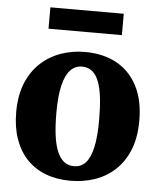

<svg xmlns="http://www.w3.org/2000/svg" viewBox="-54 -796 707 855"><g transform="rotate(5 300.0 -369.0)"><path d="M25.5 -272.5Q25.5 -347.5 48.2 -402.8Q71 -458 110.5 -494.2Q150 -530.5 200.5 -548.2Q251 -566 307.5 -566Q390 -566 450 -532.8Q510 -499.5 542.5 -436.2Q575 -373 575 -282.5Q575 -205.5 552.2 -150.2Q529.5 -95 490 -59Q450.5 -23 399.8 -6Q349 11 292.5 11Q231 11 181.8 -7.8Q132.5 -26.5 97.8 -62.8Q63 -99 44.2 -152Q25.5 -205 25.5 -272.5ZM303 -55Q334.5 -55 355 -77.8Q375.5 -100.5 386 -148Q396.5 -195.5 396.5 -270Q396.5 -326 391.5 -369Q386.5 -412 375.2 -441Q364 -470 345.5 -485Q327 -500 300.5 -500Q269.5 -500 248 -477.2Q226.5 -454.5 215.2 -407.2Q204 -360 204 -285Q204 -228 209.5 -185.2Q215 -142.5 227 -113.5Q239 -84.5 257.5 -69.8Q276 -55 303 -55ZM464.5 -750.5V-655H136.5V-750.5Z"/></g></svg>

Font: Merriweather 28pt Black
Style: Regular
Weight: 900
Version: Version 2.100